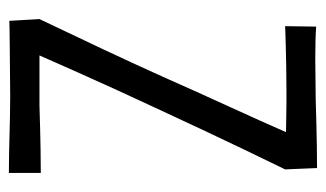

<svg xmlns="http://www.w3.org/2000/svg" viewBox="-171 -564 735 433"><g transform="rotate(90 196.5 -347.5)"><path d="M40 -693Q53 -692 72 -691.5Q91 -691 113.5 -691Q136 -691 160 -691.5Q184 -692 206 -692Q235 -693 258.5 -693.5Q282 -694 306.5 -694.5Q331 -695 359 -695L362 -623Q340 -578 317 -530Q294 -482 270.5 -432Q247 -382 223 -330Q203 -287 183 -243.5Q163 -200 143.5 -156Q124 -112 105 -69Q124 -69 144 -69Q164 -69 183.5 -69Q203 -69 218 -69Q247 -70 270.5 -70.5Q294 -71 317.5 -71.5Q341 -72 370 -72V0Q347 0 325.5 -0.5Q304 -1 283.5 -1.5Q263 -2 242 -2.5Q221 -3 197 -3Q170 -3 140 -2.5Q110 -2 84.5 -2Q59 -2 43 -1.5Q27 -1 27 -1L23 -69Q55 -136 88.5 -207Q122 -278 153 -347Q188 -426 221 -498Q254 -570 278 -625Q263 -625 247 -625.5Q231 -626 214.5 -626Q198 -626 183 -626Q156 -626 130.5 -625.5Q105 -625 84 -624.5Q63 -624 51 -623.5Q39 -623 39 -623Z"/></g></svg>

Font: Truculenta
Style: Regular
Weight: 400
Designer: Ivan Castro, Eva Sanz & Omnibus-Type Team
Foundry: Omnibus-Type
Version: Version 1.002